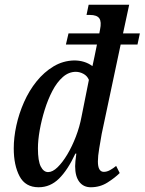

<svg xmlns="http://www.w3.org/2000/svg" viewBox="-20 -780 610 810"><path d="M143 10Q87 10 62.5 -36.5Q38 -83 38 -154Q38 -200 49 -250.5Q60 -301 81.5 -349.5Q103 -398 134.5 -437Q166 -476 206 -500Q246 -524 293 -525Q315 -525 334.5 -519Q354 -513 370 -501Q373 -515 378.5 -540.5Q384 -566 389 -592H258L269 -639H399L402 -655Q409 -688 399 -702.5Q389 -717 359 -717H345L354 -760H525L499 -639H570L560 -592H489L409 -215Q404 -186 398.5 -153.5Q393 -121 393 -99Q393 -55 418 -55Q431 -55 444.5 -62.5Q458 -70 470 -80L485 -50Q465 -30 433.5 -10Q402 10 363 10Q332 10 314.5 -13Q297 -36 297 -79Q297 -96 302 -132H298Q266 -63 229 -26.5Q192 10 143 10ZM183 -54Q202 -54 223 -74.5Q244 -95 264 -128.5Q284 -162 300 -203.5Q316 -245 324 -288L355 -443Q348 -460 332 -468.5Q316 -477 300 -477Q270 -477 245 -455Q220 -433 201 -396.5Q182 -360 168.5 -316.5Q155 -273 147.5 -230.5Q140 -188 140 -154Q140 -101 152 -77.5Q164 -54 183 -54Z"/></svg>

Font: Noto Serif ExtraCondensed Medium
Style: Italic
Weight: 500
Width: 2
Italic angle: -12°
Designer: Monotype Design Team
Foundry: Monotype Imaging Inc.
Version: Version 2.013; ttfautohint (v1.8.4.7-5d5b)